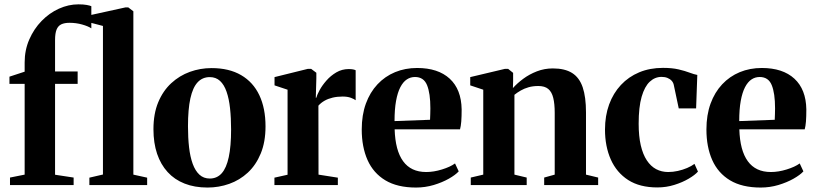

<svg xmlns="http://www.w3.org/2000/svg" viewBox="-20 -852 3752 884"><path d="M26 0V-34.5L93.5 -48V-466H23.5V-499L93.5 -522V-564.5Q93.5 -621.5 114.8 -670.2Q136 -719 171.5 -755.5Q207 -792 251.2 -812Q295.5 -832 341 -832Q364.5 -832 379.2 -829.2Q394 -826.5 400.5 -823.5V-721.5Q385.5 -731.5 358 -739.2Q330.5 -747 300 -747Q277 -747 262.2 -740Q247.5 -733 240.5 -715.8Q233.5 -698.5 233.5 -668V-523H337.5V-466H233.5V-47.5L319 -34.5V0ZM454 -48.5V-732.5L389.5 -749.5V-781L558 -818H570.5L594 -800V-48L657.5 -34V0H391.5V-34Z M686.5 -257Q686.5 -328.5 708.5 -381.2Q730.5 -434 768.5 -469Q806.5 -504 854.2 -521.2Q902 -538.5 954 -538.5Q1034.5 -538.5 1090 -506.2Q1145.5 -474 1174 -413.8Q1202.5 -353.5 1202.5 -270Q1202.5 -198.5 1180.5 -145.2Q1158.5 -92 1121 -57.2Q1083.5 -22.5 1035.5 -5.5Q987.5 11.5 935.5 11.5Q876 11.5 829.8 -6.8Q783.5 -25 751.8 -59.8Q720 -94.5 703.2 -144.2Q686.5 -194 686.5 -257ZM946 -30Q979 -30 1000.8 -54.2Q1022.5 -78.5 1033.2 -128.5Q1044 -178.5 1044 -256Q1044 -309 1039.2 -353Q1034.5 -397 1023.2 -429.5Q1012 -462 993 -479.5Q974 -497 946 -497Q912 -497 889.8 -473Q867.5 -449 856.5 -399Q845.5 -349 845.5 -270.5Q845.5 -217.5 850.5 -173.8Q855.5 -130 867.2 -97.8Q879 -65.5 898.2 -47.8Q917.5 -30 946 -30Z M1243.5 0V-34L1304 -47.5V-439L1244 -459V-497L1397.5 -535H1412.5L1436.5 -517V-491L1434 -401.5L1437 -403Q1440 -416 1451.8 -437.5Q1463.5 -459 1483 -481.2Q1502.5 -503.5 1528.5 -518.8Q1554.5 -534 1585.5 -534Q1597.5 -534 1605.2 -532.5Q1613 -531 1617.5 -528.5V-390.5Q1610.5 -396 1595.2 -401.8Q1580 -407.5 1557.5 -407.5Q1532.5 -407.5 1511.5 -402.5Q1490.5 -397.5 1474.2 -388.2Q1458 -379 1446 -365.5L1446.5 -48L1535.5 -34V0Z M1895.5 11.5Q1809.5 11.5 1754.2 -21.8Q1699 -55 1672.2 -115.2Q1645.5 -175.5 1645.5 -256Q1645.5 -322.5 1664.5 -374.8Q1683.5 -427 1718 -463.8Q1752.5 -500.5 1799 -519.8Q1845.5 -539 1900.5 -539Q1997 -539 2050.5 -489.8Q2104 -440.5 2105.5 -348.5Q2105.5 -315.5 2103.8 -293Q2102 -270.5 2098 -256.5H1797Q1798.5 -208 1808.2 -171.2Q1818 -134.5 1836 -109.8Q1854 -85 1880.5 -72.5Q1907 -60 1942.5 -60Q1977 -60 2015 -71.8Q2053 -83.5 2075 -99.5L2092 -63Q2077 -46.5 2046.5 -29.2Q2016 -12 1976.8 -0.2Q1937.5 11.5 1895.5 11.5ZM1796.5 -294.5 1960 -300.5Q1960.5 -314 1961 -327Q1961.5 -340 1961.5 -353.5Q1961.5 -422.5 1946.2 -460Q1931 -497.5 1890.5 -497.5Q1870 -497.5 1853 -486.2Q1836 -475 1823.2 -450.5Q1810.5 -426 1803.5 -387.5Q1796.5 -349 1796.5 -294.5Z M2205 -48V-439L2145 -459V-497L2305 -535H2319.5L2342.5 -516.5V-478L2341.5 -446.5Q2361 -468.5 2389 -489.2Q2417 -510 2451.8 -523.5Q2486.5 -537 2525.5 -537Q2580.5 -537 2614 -516Q2647.5 -495 2662.8 -450.2Q2678 -405.5 2678 -334.5V-48L2734 -34.5V0H2485.5V-34.5L2534 -48V-332.5Q2534 -374 2527.2 -401.5Q2520.5 -429 2504.2 -442.5Q2488 -456 2458.5 -456Q2433.5 -456 2413.5 -450.2Q2393.5 -444.5 2377.5 -435.2Q2361.5 -426 2348.5 -415.5V-48L2405 -34.5V0H2147.5V-34.5Z M3006.5 11Q2925.5 11 2872.2 -23.2Q2819 -57.5 2792.2 -117.8Q2765.5 -178 2765.5 -255.5Q2765.5 -319 2784.5 -371Q2803.5 -423 2838.8 -460.8Q2874 -498.5 2923 -519Q2972 -539.5 3032.5 -539.5Q3074.5 -539.5 3104.2 -532.5Q3134 -525.5 3155 -517.5Q3176 -509.5 3190.5 -507L3185 -353H3105L3082.5 -459.5Q3080.5 -471 3072.8 -479.8Q3065 -488.5 3053.2 -493.2Q3041.5 -498 3026 -498Q2995.5 -498 2971.8 -476Q2948 -454 2934.2 -406.5Q2920.5 -359 2920.5 -282.5Q2920.5 -225 2930.2 -183Q2940 -141 2958 -113.8Q2976 -86.5 3001 -73.2Q3026 -60 3056.5 -60Q3078.5 -60 3101 -65Q3123.5 -70 3143.5 -78.5Q3163.5 -87 3177.5 -97.5L3193.5 -62Q3180 -46.5 3151.2 -29.5Q3122.5 -12.5 3085 -0.8Q3047.5 11 3006.5 11Z M3482.5 11.5Q3396.5 11.5 3341.2 -21.8Q3286 -55 3259.2 -115.2Q3232.5 -175.5 3232.5 -256Q3232.5 -322.5 3251.5 -374.8Q3270.5 -427 3305 -463.8Q3339.5 -500.5 3386 -519.8Q3432.5 -539 3487.5 -539Q3584 -539 3637.5 -489.8Q3691 -440.5 3692.5 -348.5Q3692.5 -315.5 3690.8 -293Q3689 -270.5 3685 -256.5H3384Q3385.5 -208 3395.2 -171.2Q3405 -134.5 3423 -109.8Q3441 -85 3467.5 -72.5Q3494 -60 3529.5 -60Q3564 -60 3602 -71.8Q3640 -83.5 3662 -99.5L3679 -63Q3664 -46.5 3633.5 -29.2Q3603 -12 3563.8 -0.2Q3524.5 11.5 3482.5 11.5ZM3383.5 -294.5 3547 -300.5Q3547.5 -314 3548 -327Q3548.5 -340 3548.5 -353.5Q3548.5 -422.5 3533.2 -460Q3518 -497.5 3477.5 -497.5Q3457 -497.5 3440 -486.2Q3423 -475 3410.2 -450.5Q3397.5 -426 3390.5 -387.5Q3383.5 -349 3383.5 -294.5Z"/></svg>

Font: Merriweather 96pt
Style: Bold
Weight: 700
Version: Version 2.100